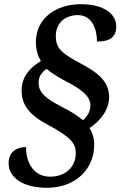

<svg xmlns="http://www.w3.org/2000/svg" viewBox="-20 -780 584 915"><path d="M203 115C343 115 429 23 429 -90C429 -125 418 -151 407 -170C458 -204 500 -256 500 -318C500 -379 465 -424 371 -474C276 -524 246 -548 246 -608C246 -677 298 -708 351 -708C412 -708 442 -653 442 -582C499 -582 534 -599 534 -655C534 -712 477 -760 365 -760C248 -760 151 -694 151 -579C151 -539 163 -508 175 -489C128 -461 83 -418 83 -350C83 -289 109 -238 205 -187C321 -125 341 -96 341 -49C341 14 293 62 219 62C144 62 104 0 104 -79C71 -79 21 -65 21 -2C21 68 93 115 203 115ZM376 -207C352 -227 315 -251 278 -269C190 -314 164 -342 164 -387C164 -416 179 -435 202 -452C231 -427 266 -407 309 -385C390 -342 411 -309 411 -278C411 -249 396 -226 376 -207Z"/></svg>

Font: Noto Serif SemiBold
Style: Italic
Weight: 600
Italic angle: -12°
Designer: Monotype Design Team
Foundry: Monotype Imaging Inc.
Version: Version 2.014